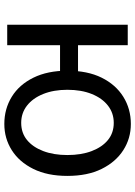

<svg xmlns="http://www.w3.org/2000/svg" viewBox="108 -704 610 865"><g transform="rotate(90 412.5 -272.0)"><path d="M92 0V-543H184V-319H321V-238H184V0ZM539 13Q471 13 416.5 -20.5Q362 -54 330.5 -118Q299 -182 299 -271Q299 -362 330.5 -425.5Q362 -489 416.5 -523Q471 -557 539 -557Q604 -557 657 -523Q710 -489 741.5 -425.5Q773 -362 773 -271Q773 -181 741.5 -117.5Q710 -54 657 -20.5Q604 13 539 13ZM534 -63Q579 -63 611 -89Q643 -115 661 -162Q679 -209 679 -271Q679 -334 661 -381Q643 -428 611 -454Q579 -480 534 -480Q490 -480 456.5 -454Q423 -428 404 -381Q385 -334 385 -271Q385 -209 404 -162Q423 -115 456.5 -89Q490 -63 534 -63Z"/></g></svg>

Font: Noto Sans TC
Style: Regular
Weight: 400
Designer: Ryoko NISHIZUKA  (kana, bopomofo & ideographs); Paul D. Hunt (Latin, Greek & Cyrillic); Sandoll Communications , Soo-you
Foundry: Adobe
Version: Version 2.004-H2;hotconv 1.0.118;makeotfexe 2.5.65603